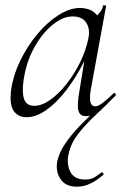

<svg xmlns="http://www.w3.org/2000/svg" viewBox="-20 -429 472 724"><path d="M270 275Q227 275 208 246Q189 217 196 179Q203 147 225 114Q247 81 279.5 47Q312 13 350 -21L333 1Q326 5 319.5 7Q313 9 304 9Q281 9 275.5 -12.5Q270 -34 280 -89L298 -199Q267 -137 230 -89Q193 -41 154.5 -14Q116 13 80 13Q48 13 31.5 -11Q15 -35 22 -91Q30 -146 56.5 -200.5Q83 -255 120.5 -300Q158 -345 200.5 -372Q243 -399 282 -399Q300 -399 317.5 -392.5Q335 -386 346 -371Q354 -378 360.5 -387.5Q367 -397 368 -407Q370 -410 375.5 -409Q381 -408 380 -406L322 -89Q312 -28 339 -28Q350 -28 368 -41.5Q386 -55 408 -77Q411 -80 415 -76Q419 -72 416 -69Q377 -29 339.5 6Q302 41 275 75.5Q248 110 239 150Q230 189 245 218.5Q260 248 301 248Q323 248 336.5 239.5Q350 231 363 221Q365 219 368.5 223.5Q372 228 370 230Q342 254 318 264.5Q294 275 270 275ZM109 -30Q138 -30 169.5 -52.5Q201 -75 230.5 -112Q260 -149 282 -194Q304 -239 313 -283Q321 -318 305.5 -343Q290 -368 251 -367Q215 -366 176.5 -334Q138 -302 108.5 -248.5Q79 -195 69 -127Q62 -80 71 -55Q80 -30 109 -30Z"/></svg>

Font: Cormorant Light
Style: Italic
Weight: 300
Italic angle: -10°
Designer: Christian Thalmann (Catharsis Fonts)
Foundry: Catharsis Fonts
Version: Version 4.000